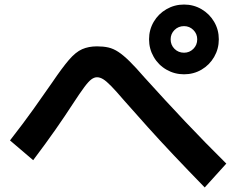

<svg xmlns="http://www.w3.org/2000/svg" viewBox="-20 -822 1040 845"><path d="M790 -495Q748 -495 712.5 -515.5Q677 -536 656.5 -571.5Q636 -607 636 -649Q636 -691 656.5 -726Q677 -761 712.5 -781.5Q748 -802 790 -802Q832 -802 867 -781.5Q902 -761 922.5 -726Q943 -691 943 -649Q943 -607 922.5 -571.5Q902 -536 867 -515.5Q832 -495 790 -495ZM790 -590Q814 -590 831 -607Q848 -624 848 -649Q848 -673 831 -690Q814 -707 790 -707Q765 -707 748 -690Q731 -673 731 -649Q731 -624 748 -607Q765 -590 790 -590ZM881 3Q806 -74 745 -138.5Q684 -203 631 -262Q578 -321 526 -380Q491 -421 469.5 -443Q448 -465 434 -473.5Q420 -482 407 -482Q395 -482 382.5 -473Q370 -464 351 -438.5Q332 -413 300 -364Q267 -313 225.5 -253.5Q184 -194 126 -117L24 -204Q84 -281 128.5 -343.5Q173 -406 209 -458Q253 -523 283 -558Q313 -593 341.5 -605.5Q370 -618 407 -618Q435 -618 457 -613Q479 -608 501 -593.5Q523 -579 550 -552.5Q577 -526 615 -482Q708 -379 795.5 -286.5Q883 -194 976 -102Z"/></svg>

Font: M PLUS 2
Style: Bold
Weight: 700
Designer: Coji Morishita
Foundry: UNDERFOREST DESIGN
Version: Version 1.001